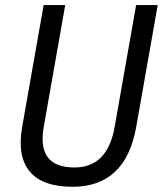

<svg xmlns="http://www.w3.org/2000/svg" viewBox="-20 -713 630 743"><path d="M260.7 9.8Q144.5 9.8 95.2 -49.1Q45.9 -107.9 65.9 -222.7L148.9 -693.4H232.4L149.4 -222.7Q121.1 -64.9 268.1 -64.9Q396.5 -64.9 423.8 -222.7L506.8 -693.4H590.3L507.3 -222.7Q466.3 9.8 260.7 9.8Z"/></svg>

Font: Cascadia Mono PL SemiLight
Style: Italic
Weight: 350
Italic angle: -10°
Monospace: yes
Designer: Aaron Bell
Foundry: Saja Typeworks
Version: Version 2404.023; ttfautohint (v1.8.4)